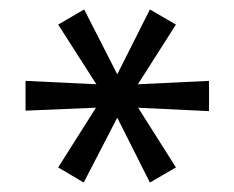

<svg xmlns="http://www.w3.org/2000/svg" viewBox="-20 -735 495 406"><path d="M157 -349 103 -381 191 -520 200 -508 34 -501V-564L200 -556L192 -544L103 -683L158 -715L232 -570H224L297 -715L352 -683L264 -545L255 -556L422 -564V-500L255 -508L264 -520L352 -381L297 -349L224 -494H232Z"/></svg>

Font: Nunito Sans 11pt
Style: Regular
Weight: 400
Version: Version 3.101;gftools[0.9.27]